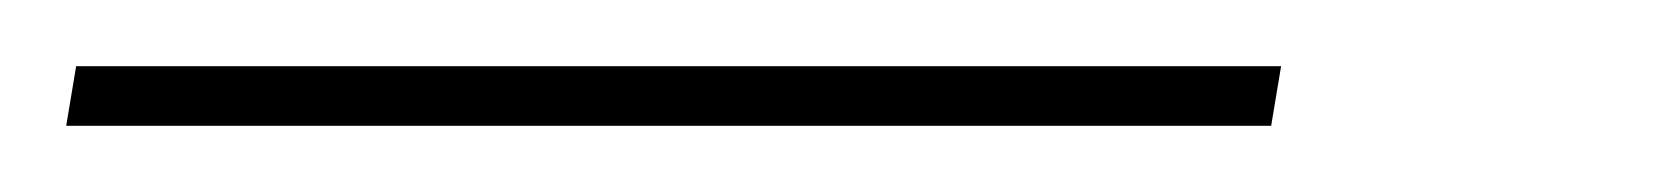

<svg xmlns="http://www.w3.org/2000/svg" viewBox="-37 -409 501 58"><path d="M-17 -371 -14 -389H350L347 -371Z"/></svg>

Font: Poppins Variable
Style: Italic
Weight: 100
Italic angle: -10°
Designer: Jonny Pinhorn
Foundry: Indian Type Foundry
Version: Version 6.000